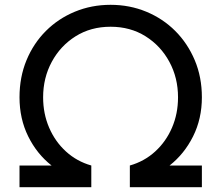

<svg xmlns="http://www.w3.org/2000/svg" viewBox="-20 -777 918 797"><path d="M61 0V-90H194Q133 -138 97 -211Q61 -284 61 -373Q61 -457 90 -527Q119 -597 170.5 -648.5Q222 -700 291 -728.5Q360 -757 439 -757Q518 -757 587 -728.5Q656 -700 707.5 -648.5Q759 -597 788.5 -527Q818 -457 818 -373Q818 -284 781.5 -211Q745 -138 684 -90H818V0H519V-90Q579 -107 624 -148Q669 -189 694 -247Q719 -305 719 -373Q719 -454 683 -520.5Q647 -587 584 -626.5Q521 -666 439 -666Q357 -666 294 -626.5Q231 -587 195 -520.5Q159 -454 159 -373Q159 -305 184 -247Q209 -189 254 -148Q299 -107 359 -90V0Z"/></svg>

Font: Pitagon Sans Text Medium
Style: Regular
Weight: 500
Designer: Travis Tran
Foundry: Pitagon
Version: Version 1.000; ttfautohint (v1.8.4.7-5d5b);gftools[0.9.26]